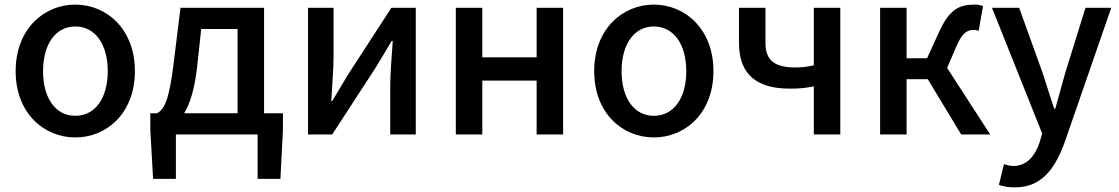

<svg xmlns="http://www.w3.org/2000/svg" viewBox="-20 -584 4860 834"><path d="M307 13C443 13 566 -92 566 -275C566 -458 443 -564 307 -564C171 -564 48 -458 48 -275C48 -92 171 13 307 13ZM307 -81C221 -81 167 -158 167 -275C167 -391 221 -469 307 -469C394 -469 448 -391 448 -275C448 -158 394 -81 307 -81Z M836 -291 854 -458H1012V-92H780C805 -133 825 -196 836 -291ZM744 0H1099V193H1198L1209 -18V-92H1127V-550H764L735 -315C715 -144 692 -108 662 -92H633V-18L645 193H744Z M1318 0H1423L1611 -289C1631 -321 1661 -372 1681 -406H1686C1681 -335 1675 -262 1675 -205V0H1786V-550H1680L1493 -262C1474 -229 1442 -178 1423 -145H1419C1423 -215 1429 -288 1429 -345V-550H1318Z M1960 0H2075V-234H2311V0H2426V-550H2311V-335H2075V-550H1960Z M2820 13C2956 13 3079 -92 3079 -275C3079 -458 2956 -564 2820 -564C2684 -564 2561 -458 2561 -275C2561 -92 2684 13 2820 13ZM2820 -81C2734 -81 2680 -158 2680 -275C2680 -391 2734 -469 2820 -469C2907 -469 2961 -391 2961 -275C2961 -158 2907 -81 2820 -81Z M3515 0H3630V-550H3515V-300C3487 -294 3464 -291 3434 -291C3344 -291 3305 -323 3305 -397V-550H3190V-397C3190 -255 3274 -199 3410 -199C3459 -199 3479 -202 3515 -209Z M3803 0H3918V-240H4010L4155 0H4281L4094 -289L4135 -384C4161 -445 4183 -454 4212 -454C4220 -454 4224 -452 4231 -450L4250 -557C4240 -562 4227 -564 4214 -564C4148 -564 4105 -545 4060 -447L4007 -331H3918V-550H3803Z M4388 230C4504 230 4562 151 4605 33L4807 -550H4695L4607 -267C4593 -217 4578 -162 4564 -112H4559C4542 -163 4525 -218 4509 -267L4407 -550H4289L4507 -4L4496 34C4476 93 4441 137 4381 137C4367 137 4351 132 4341 129L4319 219C4338 226 4360 230 4388 230Z"/></svg>

Font: Source Han Sans JP Medium
Style: Regular
Weight: 500
Designer: Ryoko NISHIZUKA 西塚涼子 (kana, bopomofo & ideographs); Paul D. Hunt (Latin, Greek & Cyrillic); Sandoll Communications 산돌커뮤니
Foundry: Adobe
Version: Version 2.002;hotconv 1.0.116;makeotfexe 2.5.65601